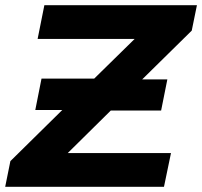

<svg xmlns="http://www.w3.org/2000/svg" viewBox="-32 -720 779 740"><path d="M707 -602 516 -414H613L589 -294H395L229 -130H627L600 0H-12L8 -99L208 -296H104L128 -417H331L487 -570H113L139 -700H727Z"/></svg>

Font: Montserrat Alternates
Style: Bold Italic
Weight: 700
Italic angle: -11.3°
Designer: Julieta Ulanovsky
Foundry: Julieta Ulanovsky
Version: Version 7.200